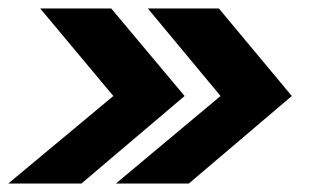

<svg xmlns="http://www.w3.org/2000/svg" viewBox="-32 -474 732 454"><path d="M242 -40H414.5L658 -247L485.5 -454H317.5L489.5 -247ZM-12.5 -40H160.5L404.5 -247L231 -454H63L236 -247Z"/></svg>

Font: Anybody
Style: Bold Italic
Weight: 700
Italic angle: -10°
Designer: Tyler Finck
Foundry: Etcetera Type Company
Version: Version 1.113;gftools[0.9.25]